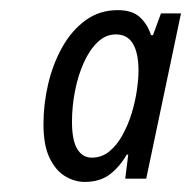

<svg xmlns="http://www.w3.org/2000/svg" viewBox="-20 -741 373 375"><path d="M145.5 -385.7Q126 -385.7 107.4 -396.7Q88.9 -407.7 76.9 -432.4Q64.9 -457 64.9 -498.5Q64.9 -538.1 74.2 -577.4Q83.5 -616.7 101.8 -649.2Q120.1 -681.6 147.2 -701.4Q174.3 -721.2 210 -721.2Q238.8 -721.2 253.7 -707Q268.6 -692.9 274.9 -672.4H278.8L294.4 -714.8H333.5L265.6 -392.1H224.6L230.5 -439H227.5Q213.4 -414.6 194.1 -400.1Q174.8 -385.7 145.5 -385.7ZM159.2 -433.1Q178.7 -433.1 193.6 -445.3Q208.5 -457.5 219.2 -477.1Q230 -496.6 237.1 -519.5Q244.1 -542.5 247.3 -564.5Q250.5 -586.4 250.5 -603Q250.5 -637.2 239.7 -655.5Q229 -673.8 206.1 -673.8Q186.5 -673.8 170.7 -658.7Q154.8 -643.6 143.6 -618.4Q132.3 -593.3 126.5 -563.2Q120.6 -533.2 120.6 -503.4Q120.6 -466.8 130.9 -450Q141.1 -433.1 159.2 -433.1Z"/></svg>

Font: Open Sans Condensed
Style: Italic
Weight: 400
Width: 3
Italic angle: -12°
Designer: Monotype Design Team
Foundry: Monotype Imaging Inc.
Version: Version 3.000